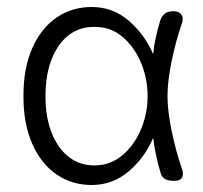

<svg xmlns="http://www.w3.org/2000/svg" viewBox="-20 -517 580 549"><path d="M242 12Q186 12 142 -18Q98 -48 72.5 -105Q47 -162 47 -242Q47 -323 72.5 -380Q98 -437 142 -467Q186 -497 242 -497Q303 -497 348.5 -457.5Q394 -418 418 -362Q420 -385 425.5 -410Q431 -435 438 -458Q447 -485 475 -485Q492 -485 499 -474.5Q506 -464 499 -447Q482 -397 470.5 -341Q459 -285 459 -242Q459 -200 470.5 -144Q482 -88 499 -38Q506 -21 501 -10.5Q496 0 481 0H475Q447 0 440 -20Q424 -72 418 -123Q394 -66 348 -27Q302 12 242 12ZM253 -44Q297 -45 330.5 -73.5Q364 -102 383 -147Q402 -192 402 -242Q402 -293 383 -338Q364 -383 330.5 -411.5Q297 -440 253 -440Q188 -442 149 -387.5Q110 -333 110 -242Q110 -152 149 -97.5Q188 -43 253 -44Z"/></svg>

Font: Shin Retro Maru Gothic Regular
Style: Regular
Weight: 400
Designer: Iose
Foundry: Typographish
Version: Version 1.002